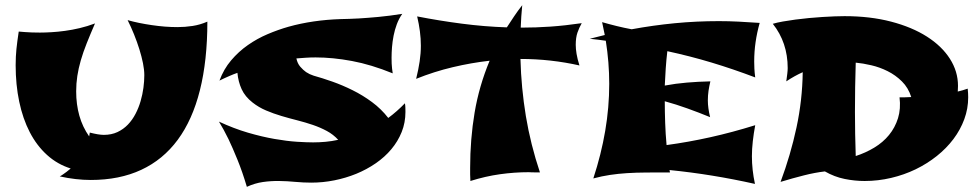

<svg xmlns="http://www.w3.org/2000/svg" viewBox="-20 -663 3755 736"><path d="M774.9 -580.1Q774.9 -430.7 746.3 -317.1Q717.8 -203.6 661.4 -127.2Q605 -50.8 521.5 -12Q438 26.9 328.1 26.9Q299.3 26.9 269.5 23.4Q239.7 20 209 13.2Q214.8 10.3 221.7 5.4Q227.5 1.5 235.1 -4.2Q242.7 -9.8 251 -17.1Q199.7 -33.2 160.2 -69.1Q120.6 -105 94 -156.5Q67.4 -208 53.7 -273.2Q40 -338.4 40 -413.1Q40 -431.2 40.8 -445.8Q41.5 -460.4 43 -475.1Q44.4 -489.7 46.6 -505.6Q48.8 -521.5 51.8 -542Q63.5 -541 76.7 -540Q87.9 -539.1 102.5 -538.6Q117.2 -538.1 132.8 -538.1Q153.3 -538.1 177.7 -539.6Q202.1 -541 229.2 -544.7Q256.3 -548.3 285.4 -555.2Q314.5 -562 344.2 -573.2Q326.2 -531.7 312.5 -497.3Q298.8 -462.9 289.8 -431.9Q280.8 -400.9 276.4 -371.8Q272 -342.8 272 -313Q272 -262.7 284.2 -219.5Q296.4 -176.3 321.8 -140.1L324.2 -154.8Q358.4 -146 377.9 -146Q407.2 -146 430.2 -156.7Q453.1 -167.5 470.2 -185.3Q487.3 -203.1 499.5 -226.6Q511.7 -250 519 -275.4Q526.4 -300.8 529.8 -326.4Q533.2 -352.1 533.2 -375Q533.2 -395 528.1 -420.7Q522.9 -446.3 514.2 -474.4Q505.4 -502.4 493.9 -531Q482.4 -559.6 469.2 -585.9Q489.3 -580.1 513.2 -575.2Q537.1 -570.3 562 -566.7Q586.9 -563 612.1 -561Q637.2 -559.1 660.2 -559.1Q689 -559.1 718 -563.5Q747.1 -567.9 774.9 -580.1Z M1532.2 -267.1Q1533.7 -258.8 1533.9 -250.5Q1534.2 -242.2 1534.2 -233.9Q1534.2 -192.9 1519.8 -157Q1505.4 -121.1 1480.2 -91.1Q1455.1 -61 1420.4 -37.1Q1385.7 -13.2 1345.7 3.2Q1305.7 19.5 1261.7 28.3Q1217.8 37.1 1173.3 37.1Q1143.1 37.1 1112.1 34.2Q1081.1 31.2 1050 30.8Q1019 30.3 988 34.7Q957 39.1 926.3 53.2Q909.2 -4.4 890.4 -50.5Q871.6 -96.7 856 -129.4Q837.4 -167.5 819.3 -196.8Q876 -170.4 930.2 -154.5Q984.4 -138.7 1032 -130.4Q1079.6 -122.1 1117.7 -119.6Q1155.8 -117.2 1180.2 -117.2Q1203.6 -117.2 1227.8 -119.4Q1252 -121.6 1276.4 -127Q1257.8 -147.5 1232.9 -160.9Q1208 -174.3 1179.4 -184.1Q1150.9 -193.8 1119.9 -201.7Q1088.9 -209.5 1058.6 -218.5Q1028.3 -227.5 1000 -239.5Q971.7 -251.5 948.2 -270Q919.4 -292.5 906.2 -321.3Q893.1 -350.1 890.1 -383.8Q873.5 -377.9 860.8 -372.3Q848.1 -366.7 839.4 -362.8Q829.1 -357.9 821.3 -354Q837.4 -397.9 866 -431.6Q894.5 -465.3 930.2 -490.2Q965.8 -515.1 1006.1 -532.2Q1046.4 -549.3 1085.9 -560.5Q1178.7 -586.4 1286.1 -589.8Q1317.9 -590.3 1355.5 -592.3Q1387.7 -594.2 1430.4 -598.1Q1473.1 -602.1 1522 -609.9Q1509.3 -591.8 1501.2 -570.3Q1493.2 -548.8 1488.8 -526.4Q1484.4 -503.9 1482.7 -482.2Q1481 -460.4 1481 -441.9Q1481 -430.2 1481.4 -419.4Q1481.9 -408.7 1482.9 -400.4Q1483.9 -390.6 1485.4 -381.8Q1402.8 -415.5 1329.1 -429.2Q1255.4 -442.9 1189.9 -442.9Q1170.4 -442.9 1152.3 -441.7Q1134.3 -440.4 1116.2 -439Q1120.1 -419.9 1131.1 -407.2Q1142.1 -394.5 1153.3 -386.7Q1166.5 -377.9 1182.1 -373Q1215.3 -363.8 1254.2 -350.1Q1293 -336.4 1331.8 -317.1Q1370.6 -297.9 1406 -271.7Q1441.4 -245.6 1468.3 -210.9Q1484.9 -223.1 1501 -237.3Q1517.1 -251.5 1532.2 -267.1Z M2049.8 -2Q2038.1 -2 2030.5 -2.2Q2022.9 -2.4 2018.3 -2.4Q2013.7 -2.4 2011.2 -2.7Q2008.8 -2.9 2006.8 -2.9Q1952.1 -2.9 1896.5 4.9Q1840.8 12.7 1783.2 30.8Q1782.2 19.5 1782.2 5.9Q1782.2 -7.8 1782.2 -19Q1782.2 -129.4 1799.3 -231.2Q1816.4 -333 1856.9 -430.2Q1787.1 -422.4 1715.8 -405.5Q1644.5 -388.7 1575.2 -360.8Q1584 -396 1588.6 -427.2Q1593.3 -458.5 1593.3 -487.8Q1593.3 -515.1 1589.6 -543.2Q1585.9 -571.3 1579.1 -600.1Q1664.1 -583.5 1750.2 -572.3Q1836.4 -561 1922.9 -558.1Q1936.5 -579.1 1950.9 -600.6Q1965.3 -622.1 1981.9 -643.1Q1979.5 -621.1 1978.3 -600.1Q1977.1 -579.1 1976.1 -557.1H1979Q2034.2 -557.1 2090.1 -561Q2146 -564.9 2210 -574.2Q2200.2 -557.1 2193.6 -538.1Q2187 -519 2187 -491.2Q2187 -475.6 2190.2 -456.3Q2193.4 -437 2201.2 -412.1Q2147.5 -424.3 2090.3 -430.7Q2033.2 -437 1975.1 -437Q1978 -326.2 1995.8 -218Q2013.7 -109.9 2049.8 -2Z M2548.3 -2Q2498 -2 2458 -1.7Q2418 -1.5 2383.5 0.7Q2349.1 2.9 2318.1 7.6Q2287.1 12.2 2254.4 21Q2284.7 -71.3 2300 -161.4Q2315.4 -251.5 2315.4 -341.8Q2315.4 -423.3 2302.2 -506.8Q2272 -511.2 2242.2 -514.2H2240.2L2298.3 -528.8L2288.1 -578.1Q2316.9 -569.8 2344.7 -563Q2372.6 -556.2 2401.4 -550.8Q2483.4 -565.9 2566.7 -574Q2649.9 -582 2735.4 -582Q2772.9 -582 2810.8 -580.1Q2848.6 -578.1 2892.1 -575.2Q2881.8 -538.6 2876.5 -502Q2871.1 -465.3 2871.1 -426.8Q2871.1 -415 2871.8 -399.7Q2872.6 -384.3 2875 -366.2Q2791.5 -397.9 2708 -423.1Q2624.5 -448.2 2538.1 -466.8Q2534.2 -433.6 2532 -400.9Q2529.8 -368.2 2528.3 -335Q2569.8 -342.8 2613 -346.4Q2656.2 -350.1 2703.1 -351.1Q2698.7 -333 2696 -314.9Q2693.4 -296.9 2693.4 -277.8Q2693.4 -249.5 2702.1 -213.9Q2658.2 -231.9 2615.2 -247.3Q2572.3 -262.7 2528.3 -274.9Q2528.3 -235.4 2529.8 -192.6Q2531.2 -149.9 2535.2 -106.9Q2618.7 -118.2 2703.1 -137Q2787.6 -155.8 2875 -183.1Q2869.1 -151.4 2865.7 -121.3Q2862.3 -91.3 2862.3 -64Q2862.3 -12.2 2874 42Q2791 23.4 2710.2 10.3Q2629.4 -2.9 2546.4 -11.2Z M3689.5 -323.2Q3690.4 -314.9 3690.9 -306.6Q3691.4 -298.3 3691.4 -290Q3691.4 -246.6 3676.5 -206.1Q3661.6 -165.5 3634.8 -129.9Q3607.9 -94.2 3570.8 -64.7Q3533.7 -35.2 3489.7 -13.9Q3445.8 7.3 3396 19Q3346.2 30.8 3294.4 30.8Q3256.3 30.8 3217.5 22.9Q3178.7 15.1 3142.1 -5.9Q3104 -1.5 3061.5 9.3Q3019 20 2972.2 34.2Q3010.7 -69.3 3033.2 -174.1Q3055.7 -278.8 3057.1 -386.2Q3025.4 -372.1 2994.1 -351.1Q2996.6 -368.2 2998 -380.9Q2999.5 -393.6 2999.5 -401.9Q2999.5 -500 2942.4 -571.8Q2959 -576.7 2981.2 -580.6Q3003.4 -584.5 3028.8 -587.9Q3054.2 -591.3 3080.8 -593.8Q3107.4 -596.2 3132.6 -597.9Q3157.7 -599.6 3179.7 -600.3Q3201.7 -601.1 3217.3 -601.1Q3315.4 -601.1 3395.8 -580.1Q3476.1 -559.1 3533.2 -522.7Q3590.3 -486.3 3621.3 -437.7Q3652.3 -389.2 3652.3 -334Q3652.3 -328.1 3651.9 -322.8Q3651.4 -317.4 3651.4 -312Q3670.4 -316.4 3689.5 -323.2ZM3473.1 -291Q3461.9 -326.7 3437.5 -350.8Q3413.1 -375 3382.8 -390.1Q3352.5 -405.3 3320.1 -412.8Q3287.6 -420.4 3260.3 -422.9Q3257.3 -328.1 3257.3 -233.9Q3257.3 -191.9 3258.1 -149.7Q3258.8 -107.4 3260.3 -64.9Q3298.3 -77.1 3331.5 -97.2Q3364.7 -117.2 3387.9 -145.5Q3411.1 -173.8 3422.4 -210Q3433.6 -246.1 3428.2 -290Q3438 -290 3449.5 -290Q3460.9 -290 3473.1 -291Z"/></svg>

Font: Shojumaru
Style: Regular
Weight: 400
Version: Version 1.001